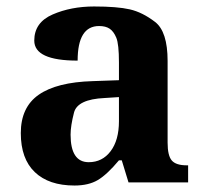

<svg xmlns="http://www.w3.org/2000/svg" viewBox="-20 -569 639 599"><path d="M222.2 -379.9Q86.9 -379.9 86.9 -442.4Q86.9 -499 144.3 -523.9Q201.7 -548.8 273.4 -548.8Q345.7 -548.8 385 -539.8Q424.3 -530.8 463.6 -500.7Q502.9 -470.7 502.9 -378.9V-124Q502.9 -83.5 515.9 -68.4Q528.8 -53.2 563 -53.2H566.9V0H380.9L359.9 -68.8H351.1Q314 -24.4 285.2 -7.3Q256.3 9.8 212.4 9.8Q132.3 9.8 88.6 -32Q44.9 -73.7 44.9 -153.8Q44.9 -234.4 100.8 -273.4Q156.7 -312.5 269 -315.9L351.1 -318.8V-374Q351.1 -431.6 342.8 -451.4Q334.5 -471.2 322 -479.5Q309.6 -487.8 289.1 -487.8Q222.2 -487.8 222.2 -379.9ZM200.2 -148.9Q200.2 -63 256.8 -63Q299.3 -63 325.2 -97.4Q351.1 -131.8 351.1 -190.9V-266.1L306.2 -263.2Q221.7 -259.3 210.9 -217.8Q200.2 -176.3 200.2 -148.9Z"/></svg>

Font: DroidSerif-Bold
Style: Bold
Weight: 700
Foundry: Ascender Corporation
Version: Version 1.00 build 112